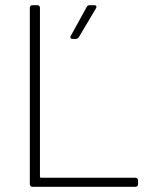

<svg xmlns="http://www.w3.org/2000/svg" viewBox="-20 -720 608 740"><path d="M105 0H502C508 0 512 -4 512 -10V-25C512 -31 508 -35 502 -35H138C136 -35 134 -37 134 -39V-690C134 -696 130 -700 124 -700H105C99 -700 95 -696 95 -690V-10C95 -4 99 0 105 0ZM260 -570H272C277 -570 281 -573 284 -577L350 -688C354 -695 351 -700 343 -700H326C321 -700 316 -698 314 -693L253 -582C249 -575 252 -570 260 -570Z"/></svg>

Font: Barlow ExtraLight
Style: Regular
Weight: 275
Designer: Jeremy Tribby
Foundry: Tribby Type
Version: Version 1.422;hotconv 1.0.109;makeotfexe 2.5.65596